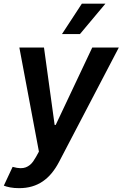

<svg xmlns="http://www.w3.org/2000/svg" viewBox="-35 -799 653 1024"><path d="M32.3 90.9Q57.5 98 74.6 98Q90.2 98 102.1 93.6Q114 89.1 123.8 81.3Q133.5 73.5 141.3 62.7Q149.1 51.8 156.2 39.1L172.6 9.6L68.2 -545.5H199.6L256.4 -132.8H262.1L457 -545.5H598.7L279.5 65.3Q262.1 98.4 240.8 124.3Q219.5 150.2 193.4 168.1Q167.3 186.1 135.8 195.3Q104.4 204.5 67.1 204.5Q40.5 204.5 19.2 200.5Q-2.1 196.4 -14.6 191.1ZM295.5 -617.2 401.6 -779.5H527.3L391.3 -617.2Z"/></svg>

Font: Inter P Semi Bold
Style: Italic
Weight: 600
Italic angle: 9.39999°
Designer: Rasmus Andersson
Foundry: rsms
Version: Version 3.018;git-588b23468